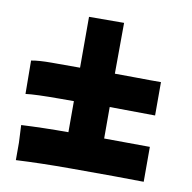

<svg xmlns="http://www.w3.org/2000/svg" viewBox="-64 -661 647 648"><g transform="rotate(10 259.0 -337.0)"><path d="M23.4 -417Q49.3 -421.9 93.3 -421.9Q93.3 -421.9 112.3 -421.9H190.4V-596.2L310.5 -596.7L309.6 -422.4Q344.2 -422.4 380.4 -421.9Q416.5 -421.4 427.7 -421.4H467.8V-307.1H460.9Q414.6 -307.1 312 -308.6Q312 -308.6 312 -200.7Q380.9 -200.7 460 -199.7H468.8V-80.1H460Q394 -81.5 215.8 -81.5Q114.7 -81.5 31.2 -77.1V-136.7L28.3 -196.8Q102.1 -200.7 189.5 -200.7V-307.1Q189.5 -307.1 146 -307.1Q55.7 -307.1 24.4 -302.7Z"/></g></svg>

Font: Fantasque Sans Mono
Style: Bold
Weight: 700
Monospace: yes
Designer: Jany Belluz
Version: Version 1.8.0 ; ttfautohint (v1.8.2)